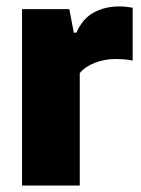

<svg xmlns="http://www.w3.org/2000/svg" viewBox="-20 -577 438 597"><path d="M48.5 0V-548.5H195.5L209.5 -475.5H217.5Q237 -519.5 271.8 -538.2Q306.5 -557 350.5 -557Q361.5 -557 372.8 -555.8Q384 -554.5 392.5 -553V-388.5Q379.5 -391.5 365.2 -392.5Q351 -393.5 338.5 -393.5Q306 -393.5 275.2 -381.8Q244.5 -370 228 -349.5V0Z"/></svg>

Font: Encode Sans SmCnd XBd
Style: Regular
Weight: 800
Width: 4
Designer: Multiple Designers
Foundry: Impallari Type
Version: Version 3.002; ttfautohint (v1.8.3) -l 8 -r 50 -G 200 -x 14 